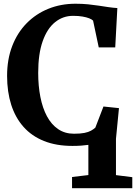

<svg xmlns="http://www.w3.org/2000/svg" viewBox="-20 -771 729 1029"><path d="M366.1 237.5V177.6L453.6 167.2V5.4Q436.8 7.8 415.8 9.4Q394.8 11 368.2 11Q281.5 11 215.8 -15.3Q150.1 -41.6 106.2 -90.9Q62.3 -140.3 40.1 -209.5Q18 -278.8 18 -364.3Q18 -453.3 45.6 -524.6Q73.1 -595.9 122.9 -646.5Q172.7 -697.1 239.4 -724Q306.2 -751 385 -751Q421.1 -751 451.9 -747.9Q482.8 -744.8 509.7 -740.6Q536.6 -736.4 561.2 -732.8Q585.8 -729.2 608.9 -727.8L597.6 -517.1H509.2L478.8 -660.6Q472.3 -667.1 458 -672.9Q443.7 -678.6 422.3 -682.3Q400.9 -686.1 371.6 -686.1Q317.2 -686.1 275 -652Q232.7 -618 208.7 -550Q184.7 -482.1 184.7 -380.3Q184.7 -310.8 196.4 -251.3Q208.1 -191.7 231.8 -147.6Q255.5 -103.5 291.7 -78.9Q327.9 -54.3 376.4 -54.3Q410.4 -54.3 432.3 -58.6Q454.1 -63 467.7 -70.6Q481.2 -78.2 490.9 -86.9L534.5 -200.2L617.6 -191.5L601.5 -27V167.5L689 178.6V237.5Z"/></svg>

Font: Merriweather Light
Style: Regular
Weight: 300
Designer: Eben Sorkin
Foundry: Eben Sorkin
Version: Version 2.100